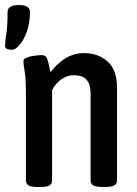

<svg xmlns="http://www.w3.org/2000/svg" viewBox="-40 -741 545 763"><path d="M7 -543Q-1 -543 -10.5 -546Q-20 -549 -20 -559Q-20 -574 -15 -605Q-10 -636 -10 -693Q-10 -721 35 -721Q79 -721 79 -693Q79 -649 66.5 -615Q54 -581 37.5 -562Q21 -543 7 -543ZM108 2Q83 2 73 -4.5Q63 -11 63 -23V-366Q63 -429 58 -457.5Q53 -486 53 -498Q53 -507 67 -512.5Q81 -518 99 -520Q117 -522 127 -522Q142 -522 147.5 -507.5Q153 -493 161 -454Q185 -487 219 -508.5Q253 -530 295 -530Q349 -530 387 -497Q425 -464 425 -392V-23Q425 -11 414.5 -4.5Q404 2 380 2H366Q341 2 330.5 -4.5Q320 -11 320 -23V-371Q320 -405 304.5 -423.5Q289 -442 254 -442Q232 -442 214 -432Q196 -422 184 -408Q172 -394 167 -383V-23Q167 -11 157 -4.5Q147 2 122 2Z"/></svg>

Font: Asap Condensed Medium
Style: Regular
Weight: 500
Width: 3
Designer: Pablo Cosgaya
Foundry: Omnibus-Type
Version: Version 3.001; ttfautohint (v1.8.4.7-5d5b)